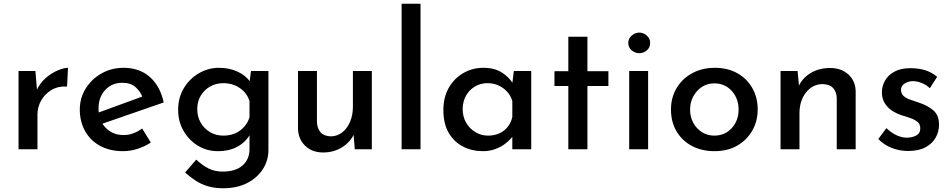

<svg xmlns="http://www.w3.org/2000/svg" viewBox="-20 -797 5082 1025"><path d="M169 -418 179 -298 175 -314Q192 -352 222.5 -379Q253 -406 286.5 -420.5Q320 -435 343 -435L338 -335Q291 -338 255.5 -317Q220 -296 200 -261Q180 -226 180 -186V0H79V-418Z M638 10Q566 10 514 -18.5Q462 -47 434 -97.5Q406 -148 406 -212Q406 -274 437.5 -324.5Q469 -375 522 -405Q575 -435 640 -435Q724 -435 779.5 -386.5Q835 -338 854 -250L513 -132L489 -190L763 -290L742 -276Q730 -308 704 -331.5Q678 -355 633 -355Q577 -355 541.5 -316.5Q506 -278 506 -218Q506 -154 544 -115Q582 -76 640 -76Q667 -76 692 -85.5Q717 -95 739 -111L785 -36Q753 -15 714.5 -2.5Q676 10 638 10Z M1171 208Q1123 208 1087 196.5Q1051 185 1022.5 166Q994 147 968 124L1028 55Q1059 85 1092.5 102Q1126 119 1169 119Q1237 119 1274 87Q1311 55 1312 1V-108L1319 -89Q1301 -47 1255.5 -18.5Q1210 10 1143 10Q1085 10 1037 -19Q989 -48 960 -98Q931 -148 931 -211Q931 -276 961.5 -326.5Q992 -377 1042 -406Q1092 -435 1149 -435Q1205 -435 1249.5 -414Q1294 -393 1315 -360L1310 -343L1320 -418H1413V3Q1413 60 1383 106.5Q1353 153 1299 180.5Q1245 208 1171 208ZM1033 -214Q1033 -174 1051.5 -142Q1070 -110 1101.5 -91.5Q1133 -73 1172 -73Q1225 -73 1262 -100.5Q1299 -128 1312 -171V-257Q1299 -300 1261 -326.5Q1223 -353 1172 -353Q1133 -353 1101.5 -335Q1070 -317 1051.5 -286Q1033 -255 1033 -214Z M1705 17Q1647 17 1610 -18Q1573 -53 1571 -108V-418H1672V-144Q1674 -111 1691 -91Q1708 -71 1745 -69Q1779 -69 1806 -89.5Q1833 -110 1848.5 -146Q1864 -182 1864 -227V-418H1965V0H1874L1866 -98L1870 -82Q1851 -39 1806.5 -11Q1762 17 1705 17Z M2124 -777H2225V0H2124Z M2558 10Q2499 10 2451 -15Q2403 -40 2375 -88.5Q2347 -137 2347 -209Q2347 -279 2376.5 -329.5Q2406 -380 2454.5 -407.5Q2503 -435 2560 -435Q2620 -435 2659 -410Q2698 -385 2719 -350L2713 -334L2723 -418H2816V0H2715V-106L2725 -81Q2721 -73 2708 -58Q2695 -43 2674 -27.5Q2653 -12 2623.5 -1Q2594 10 2558 10ZM2585 -73Q2635 -73 2669.5 -99.5Q2704 -126 2715 -172V-258Q2703 -299 2666.5 -326Q2630 -353 2582 -353Q2546 -353 2516 -335.5Q2486 -318 2468 -286.5Q2450 -255 2450 -214Q2450 -174 2468.5 -142Q2487 -110 2518 -91.5Q2549 -73 2585 -73Z M3014 -601H3116V-417H3228V-338H3116V0H3014V-338H2940V-417H3014Z M3339 -418H3440V0H3339ZM3334 -568Q3334 -591 3352.5 -607Q3371 -623 3393 -623Q3415 -623 3433 -607Q3451 -591 3451 -568Q3451 -543 3433 -528Q3415 -513 3393 -513Q3371 -513 3352.5 -528Q3334 -543 3334 -568Z M3562 -213Q3562 -276 3592 -326.5Q3622 -377 3675 -406Q3728 -435 3796 -435Q3865 -435 3916.5 -406Q3968 -377 3996.5 -326.5Q4025 -276 4025 -213Q4025 -150 3996 -99.5Q3967 -49 3915.5 -19.5Q3864 10 3794 10Q3728 10 3675.5 -17Q3623 -44 3592.5 -94.5Q3562 -145 3562 -213ZM3664 -212Q3664 -173 3681 -141.5Q3698 -110 3727.5 -91.5Q3757 -73 3793 -73Q3850 -73 3886.5 -113Q3923 -153 3923 -212Q3923 -271 3886.5 -311.5Q3850 -352 3793 -352Q3756 -352 3727 -333Q3698 -314 3681 -282Q3664 -250 3664 -212Z M4238 -418 4247 -321 4243 -335Q4263 -380 4307.5 -407Q4352 -434 4412 -434Q4471 -434 4509 -399.5Q4547 -365 4548 -309V0H4447V-274Q4446 -306 4428 -326.5Q4410 -347 4372 -348Q4319 -348 4283.5 -304Q4248 -260 4248 -191V0H4147V-418Z M4828 9Q4782 9 4740 -7.5Q4698 -24 4669 -55L4712 -113Q4738 -88 4766.5 -75Q4795 -62 4820 -62Q4849 -62 4871 -73.5Q4893 -85 4893 -112Q4893 -134 4878.5 -146Q4864 -158 4842 -166Q4820 -174 4795 -181Q4743 -198 4715.5 -229.5Q4688 -261 4688 -304Q4688 -337 4704.5 -366.5Q4721 -396 4755 -414.5Q4789 -433 4839 -433Q4883 -433 4918 -422.5Q4953 -412 4983 -387L4944 -326Q4926 -344 4901.5 -353.5Q4877 -363 4857 -364Q4830 -364 4810 -351.5Q4790 -339 4790 -318Q4790 -297 4804 -284.5Q4818 -272 4840.5 -264.5Q4863 -257 4886 -249Q4932 -234 4962.5 -208Q4993 -182 4993 -132Q4993 -94 4975 -62Q4957 -30 4920.5 -10.5Q4884 9 4828 9Z"/></svg>

Font: Reem Kufi Fun
Style: Regular
Weight: 400
Designer: Khaled Hosny
Version: Version 1.005